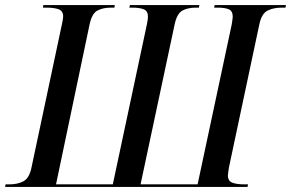

<svg xmlns="http://www.w3.org/2000/svg" viewBox="-41 -734 1143 754"><path d="M-21 0 -19 -10H-4Q27 -10 50 -21.5Q73 -33 82 -73L202 -638Q207 -660 207 -669Q207 -691 189.5 -697.5Q172 -704 142 -704H128L129 -714H410L408 -704H394Q363 -704 341.5 -692.5Q320 -681 311 -639L179 -10H402L536 -639Q540 -658 540 -669Q540 -691 523.5 -697.5Q507 -704 480 -704H467L469 -714H742L740 -704H727Q697 -704 675.5 -692.5Q654 -681 645 -639L511 -10H735L869 -638Q870 -646 871.5 -654.5Q873 -663 873 -668Q873 -691 857.5 -697.5Q842 -704 814 -704H800L802 -714H1082L1080 -704H1065Q1033 -704 1010 -692.5Q987 -681 978 -641L858 -76Q857 -67 855.5 -58.5Q854 -50 854 -45Q854 -23 871.5 -16.5Q889 -10 918 -10H933L931 0Z"/></svg>

Font: Noto Serif Display SemiCondensed Medium
Style: Italic
Weight: 500
Width: 4
Italic angle: -12°
Designer: Monotype Design Team
Foundry: Monotype Imaging Inc.
Version: Version 2.009